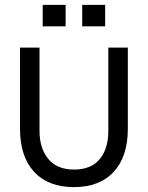

<svg xmlns="http://www.w3.org/2000/svg" viewBox="-20 -755 606 787"><path d="M62 -228V-560H142V-218Q142 -147 178 -103.5Q214 -60 283 -60Q354 -60 389 -103Q424 -146 424 -218V-560H504V-228Q504 -113 446 -50.5Q388 12 283 12Q178 12 120 -50.5Q62 -113 62 -228ZM155 -735H249V-647H155ZM317 -735H411V-647H317Z"/></svg>

Font: TASA Explorer VF
Style: Regular
Weight: 400
Designer: Weizhong Zhang
Foundry: Local Remote
Version: Version 1.000;Glyphs 3.2 (3192)